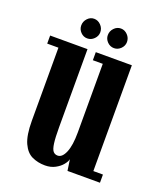

<svg xmlns="http://www.w3.org/2000/svg" viewBox="-126 -736 691 828"><g transform="rotate(20 219.0 -322.5)"><path d="M179 11Q146.5 11 119.5 -1.5Q92.5 -14 76.5 -49Q60.5 -84 60.5 -151V-486H9V-523H180.5V-164.5Q180.5 -116.5 184 -91.2Q187.5 -66 195.2 -56.8Q203 -47.5 216 -47.5Q237 -47.5 250.5 -79.5Q264 -111.5 264 -171V-486H218.5V-523H384V-37.5H428V0H279L271.5 -51Q269 -39.5 257.2 -25Q245.5 -10.5 225.5 0.2Q205.5 11 179 11ZM286 -566Q268 -566 255 -579.2Q242 -592.5 242 -610Q242 -628.5 255 -642.2Q268 -656 286 -656Q303.5 -656 316.8 -642.2Q330 -628.5 330 -610Q330 -592.5 316.8 -579.2Q303.5 -566 286 -566ZM163 -566Q145.5 -566 132.8 -579.2Q120 -592.5 120 -610Q120 -628.5 132.8 -642.2Q145.5 -656 163 -656Q181 -656 194.2 -642.2Q207.5 -628.5 207.5 -610Q207.5 -592.5 194.2 -579.2Q181 -566 163 -566Z"/></g></svg>

Font: Imbue 10pt
Style: Bold
Weight: 700
Designer: Tyler Finck
Foundry: Etcetera Type Company
Version: Version 1.102; ttfautohint (v1.8.3)